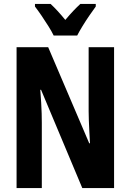

<svg xmlns="http://www.w3.org/2000/svg" viewBox="-20 -953 662 973"><path d="M558.1 0H397L188 -498H184.1Q187 -463.4 188.7 -432.9Q190.4 -402.3 191.2 -377Q191.9 -351.6 191.9 -331.1V0H64V-713.9H224.1L432.1 -227.1H436Q434.1 -260.7 432.6 -289.8Q431.2 -318.8 430.2 -343.8Q429.2 -368.7 429.2 -389.2V-713.9H558.1ZM252 -772.9Q242.7 -792.5 225.8 -819.6Q209 -846.7 190.4 -873.8Q171.9 -900.9 157.2 -919.9V-933.1H236.3Q252.9 -918 272 -897.2Q291 -876.5 311 -852.1Q334 -879.4 351.3 -897.7Q368.7 -916 387.2 -933.1H465.3V-919.9Q451.2 -900.9 433.1 -874.5Q415 -848.1 398.4 -821Q381.8 -793.9 371.1 -772.9Z"/></svg>

Font: Open Sans Condensed
Style: Regular
Weight: 400
Width: 3
Designer: Monotype Design Team
Foundry: Monotype Imaging Inc.
Version: Version 3.000